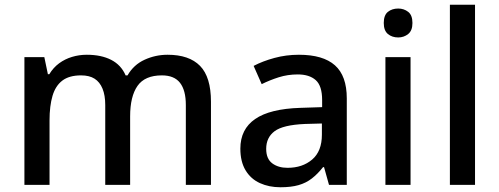

<svg xmlns="http://www.w3.org/2000/svg" viewBox="-20 -780 2107 810"><path d="M687 -549Q778 -549 824 -502Q870 -455 870 -351V0H764V-337Q764 -399 739.5 -430.5Q715 -462 663 -462Q591 -462 560 -417.5Q529 -373 529 -289V0H424V-337Q424 -378 412.5 -406Q401 -434 379 -448Q357 -462 322 -462Q272 -462 243 -440Q214 -418 201.5 -375.5Q189 -333 189 -272V0H83V-539H167L182 -467H188Q205 -495 229.5 -513Q254 -531 284 -540Q314 -549 346 -549Q407 -549 449 -527.5Q491 -506 510 -462H518Q544 -507 590 -528Q636 -549 687 -549Z M1241 -549Q1343 -549 1393 -504.5Q1443 -460 1443 -365V0H1368L1347 -75H1343Q1320 -46 1295.5 -27Q1271 -8 1239.5 1Q1208 10 1163 10Q1115 10 1076.5 -7.5Q1038 -25 1016 -61.5Q994 -98 994 -153Q994 -235 1056.5 -278Q1119 -321 1247 -325L1339 -328V-358Q1339 -418 1312 -442Q1285 -466 1236 -466Q1194 -466 1156 -454Q1118 -442 1084 -425L1050 -502Q1088 -522 1137.5 -535.5Q1187 -549 1241 -549ZM1266 -257Q1174 -253 1138.5 -226.5Q1103 -200 1103 -152Q1103 -110 1128.5 -91Q1154 -72 1193 -72Q1256 -72 1297 -107Q1338 -142 1338 -212V-259Z M1712 -539V0H1606V-539ZM1660 -744Q1684 -744 1702 -730Q1720 -716 1720 -683Q1720 -651 1702 -636.5Q1684 -622 1660 -622Q1634 -622 1616.5 -636.5Q1599 -651 1599 -683Q1599 -716 1616.5 -730Q1634 -744 1660 -744Z M1984 0H1878V-760H1984Z"/></svg>

Font: Noto Sans Hebrew Medium
Style: Regular
Weight: 500
Designer: Monotype Design Team
Foundry: Monotype Imaging Inc.
Version: Version 2.003